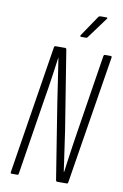

<svg xmlns="http://www.w3.org/2000/svg" viewBox="-93 -891 604 944"><g transform="rotate(10 209.5 -419.0)"><path d="M35 0Q28 0 29 -7L131 -648Q132 -655 139 -655H186Q192 -655 193 -648L256 -256Q263 -208 270.5 -155.5Q278 -103 285 -54H287Q291 -86 296 -120.5Q301 -155 306 -189.5Q311 -224 316 -255L378 -648Q380 -655 385 -655H413Q420 -655 419 -648L316 -7Q315 0 309 0H261Q257 0 255 -6L195 -382Q187 -435 178.5 -492Q170 -549 162 -601H161Q156 -566 151 -528.5Q146 -491 140 -453.5Q134 -416 128 -380L69 -7Q68 0 62 0ZM254 -722Q251 -722 249.5 -724.5Q248 -727 251 -731L320 -833Q324 -838 330 -838H360Q363 -838 364.5 -836Q366 -834 363 -831L288 -729Q284 -722 278 -722Z"/></g></svg>

Font: Sofia Sans Extra Condensed Light
Style: Italic
Weight: 300
Italic angle: -9°
Version: Version 4.100